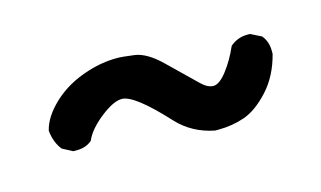

<svg xmlns="http://www.w3.org/2000/svg" viewBox="-38 -543 576 344"><g transform="rotate(-15 250.0 -371.5)"><path d="M334 -286H328Q287 -294 260 -323Q204 -384 181 -384Q165 -384 140.5 -364.5Q116 -345 108 -326Q97 -316 79 -316H73L54 -326Q42 -341 40 -363Q46 -388 72 -412Q98 -436 136 -448Q164 -457 192 -457Q201 -457 223.5 -454Q246 -451 272.5 -425Q299 -399 323 -376Q335 -364 346 -364Q357 -364 371 -382Q385 -400 396 -425Q410 -437 428 -437H433L453 -427Q463 -415 463 -398V-392Q453 -353 429.5 -327.5Q406 -302 383 -294Q360 -286 334 -286Z"/></g></svg>

Font: Xiaolai SC
Style: Regular
Weight: 400
Designer: Nozomi Seto 瀬戸のぞみ
Version: Version 3.11;December 4, 2020;FontCreator 13.0.0.2613 64-bit